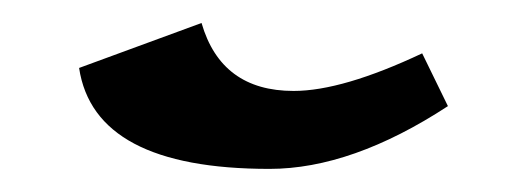

<svg xmlns="http://www.w3.org/2000/svg" viewBox="-20 1 458 167"><path d="M214.4 147.9Q62 147.9 48.8 60.1L155.3 21Q172.4 80.1 235.4 80.1Q277.8 80.1 347.2 47.4L369.6 93.3Q286.1 147.9 214.4 147.9Z"/></svg>

Font: Kelvinch
Style: Bold Italic
Weight: 700
Italic angle: -10°
Designer: Paul James Miller
Foundry: High-Logic / Made with FontCreator
Version: Version 3.30 September 23, 2016